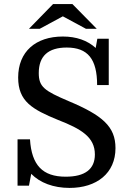

<svg xmlns="http://www.w3.org/2000/svg" viewBox="-20 -910 639 941"><path d="M454 -769 335 -890H240L122 -769H175L288 -830L401 -769ZM321 11C454 11 546 -61 546 -184C546 -290 482 -345 315 -415C198 -465 170 -484 170 -552C170 -635 216 -677 307 -677C410 -677 456 -621 456 -493H513V-720H457L449 -675C408 -712 354 -731 288 -731C155 -731 69 -657 69 -530C69 -413 138 -374 265 -322C378 -278 445 -238 445 -153C445 -81 397 -44 302 -44C189 -44 135 -100 127 -227H66V0H122L133 -58C176 -14 242 11 321 11Z"/></svg>

Font: Domine
Style: Regular
Weight: 400
Designer: Pablo Impallari, Rodrigo Fuenzalida, Brenda Gallo
Foundry: Pablo Impallari, Rodrigo Fuenzalida, Brenda Gallo
Version: Version 2.000